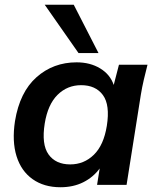

<svg xmlns="http://www.w3.org/2000/svg" viewBox="-20 -777 660 807"><path d="M234 10Q165 10 117 -24Q69 -58 49.5 -120.5Q30 -183 43 -268Q63 -390 133.5 -452.5Q204 -515 302 -515Q359 -515 401 -489.5Q443 -464 458 -420L480 -505H600Q592 -474 584.5 -442Q577 -410 572 -379L512 0H388L399 -69Q372 -32 330 -11Q288 10 234 10ZM275 -86Q333 -86 374.5 -126.5Q416 -167 429 -248Q443 -336 412.5 -377.5Q382 -419 321 -419Q263 -419 222 -378.5Q181 -338 168 -258Q154 -170 184 -128Q214 -86 275 -86ZM310 -554 168 -757H290L394 -554Z"/></svg>

Font: Mulish
Style: Bold Italic
Weight: 700
Italic angle: -9°
Designer: Vernon Adams
Foundry: Vernon Adams
Version: Version 3.603; ttfautohint (v1.8.3)